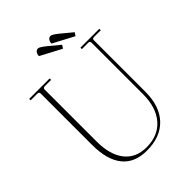

<svg xmlns="http://www.w3.org/2000/svg" viewBox="-227 -902 1028 1028"><g transform="rotate(-45 287.0 -388.0)"><path d="M341 -692 222 -755Q222 -769 229 -778.5Q236 -788 247 -788Q258 -788 289 -763L353 -710ZM436 -692 317 -755Q317 -769 324 -778.5Q331 -788 342 -788Q353 -788 384 -763L448 -710ZM273 12Q181 12 134 -46.5Q87 -105 87 -217V-607Q87 -619 73 -619H23V-630H178V-619H131Q117 -619 117 -607V-213Q117 -113 160.5 -57.5Q204 -2 285 -2Q373 -2 422.5 -59.5Q472 -117 472 -217V-607Q472 -619 458 -619H411V-630H554V-619H504Q490 -619 490 -608V-217Q490 -108 433 -48Q376 12 273 12Z"/></g></svg>

Font: Arapey Thin-Display
Style: Regular
Weight: 100
Designer: Eduardo Rodriguez Tunni
Foundry: Eduardo Rodriguez Tunni
Version: Version 4.000